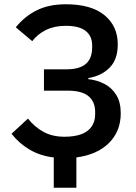

<svg xmlns="http://www.w3.org/2000/svg" viewBox="-20 -730 639 900"><path d="M232 150V8Q170 1 120 -28Q70 -57 34 -103L111 -174Q143 -134 184.5 -111.5Q226 -89 283 -89Q328 -89 360 -100.5Q392 -112 409 -136Q426 -160 426 -194V-205Q426 -253 395 -279Q364 -305 298 -305H186V-405H292Q333 -405 359.5 -416.5Q386 -428 399 -450.5Q412 -473 412 -507V-517Q412 -561 381.5 -585Q351 -609 289 -609Q235 -609 195.5 -589.5Q156 -570 131 -537L54 -602Q95 -653 152 -681.5Q209 -710 289 -710Q407 -710 469.5 -659Q532 -608 532 -522Q532 -451 493.5 -412.5Q455 -374 394 -364V-359Q434 -355 469 -337Q504 -319 525 -285Q546 -251 546 -199Q546 -115 491 -60Q436 -5 338 8V150Z"/></svg>

Font: IBM Plex Sans Medium
Style: Regular
Weight: 500
Designer: Mike Abbink, Paul van der Laan, Pieter van Rosmalen
Foundry: Bold Monday
Version: Version 3.201